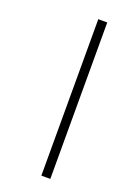

<svg xmlns="http://www.w3.org/2000/svg" viewBox="-128 -712 510 745"><g transform="rotate(20 126.5 -340.0)"><path d="M144 -17H181V-663H144Z"/></g></svg>

Font: Noto Sans Malayalam UI ExtraCondensed ExtraLight
Style: Regular
Weight: 200
Width: 2
Designer: Jelle Bosma - Monotype Design Team
Foundry: Monotype Imaging Inc.
Version: Version 2.104